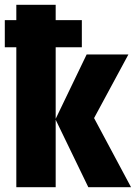

<svg xmlns="http://www.w3.org/2000/svg" viewBox="-22 -780 567 800"><path d="M46 -760V-696H-2V-583H46V0H210V-281L346 0H524L370 -288L513 -553H339L210 -285V-583H319V-696H210V-760Z"/></svg>

Font: Noto Sans Display Condensed Black
Style: Regular
Weight: 900
Width: 3
Designer: Monotype Design team
Foundry: Monotype Imaging Inc.
Version: 1.000